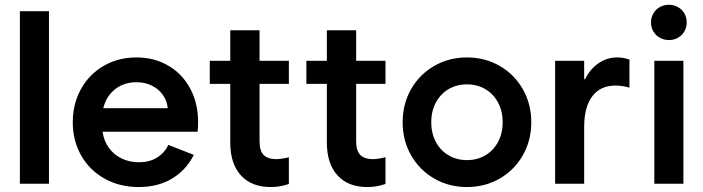

<svg xmlns="http://www.w3.org/2000/svg" viewBox="-20 -753 2883 787"><path d="M61.5 -707H180.7V0H61.5Z M278.3 -252Q278.3 -328.1 312.3 -388.7Q346.2 -449.2 405.5 -483.4Q464.8 -517.6 539.1 -517.6Q612.8 -517.6 670.4 -483.6Q728 -449.7 760 -389.4Q792 -329.1 792 -252.9Q792 -225.6 790 -212.9H400.4Q405.8 -175.3 426.3 -147Q446.8 -118.7 478.8 -103.3Q510.7 -87.9 549.8 -87.9Q592.3 -87.9 623 -106.7Q653.8 -125.5 669.9 -159.2L774.4 -118.2Q743.7 -56.2 685.5 -21.2Q627.4 13.7 548.8 13.7Q470.2 13.7 408.7 -20.8Q347.2 -55.2 312.7 -115.7Q278.3 -176.3 278.3 -252ZM667.5 -309.6Q664.6 -339.8 647.5 -364Q630.4 -388.2 602.3 -402.1Q574.2 -416 539.1 -416Q488.3 -416 451.7 -387.2Q415 -358.4 403.3 -309.6Z M839.8 -503.9H923.8V-628.9H1043.9V-503.9H1164.1V-409.2H1043.9V-173.8Q1043.9 -135.7 1060.3 -118.4Q1076.7 -101.1 1112.3 -100.6Q1137.2 -101.6 1164.1 -108.4V1Q1128.4 13.7 1089.8 13.7Q1011.2 13.7 967.8 -33.7Q924.3 -81.1 923.8 -167V-409.2H839.8Z M1235.8 -503.9H1319.8V-628.9H1439.9V-503.9H1560.1V-409.2H1439.9V-173.8Q1439.9 -135.7 1456.3 -118.4Q1472.7 -101.1 1508.3 -100.6Q1533.2 -101.6 1560.1 -108.4V1Q1524.4 13.7 1485.8 13.7Q1407.2 13.7 1363.8 -33.7Q1320.3 -81.1 1319.8 -167V-409.2H1235.8Z M1630.4 -252Q1630.4 -326.7 1665 -387.5Q1699.7 -448.2 1760 -482.9Q1820.3 -517.6 1894 -517.6Q1967.8 -517.6 2028.1 -482.9Q2088.4 -448.2 2123 -387.5Q2157.7 -326.7 2157.7 -252Q2157.7 -177.2 2123 -116.5Q2088.4 -55.7 2028.1 -21Q1967.8 13.7 1894 13.7Q1820.3 13.7 1760 -21Q1699.7 -55.7 1665 -116.5Q1630.4 -177.2 1630.4 -252ZM2040.5 -252Q2040.5 -296.9 2021.7 -332.3Q2002.9 -367.7 1969.7 -387.5Q1936.5 -407.2 1894 -407.2Q1851.6 -407.2 1818.4 -387.5Q1785.2 -367.7 1766.4 -332.3Q1747.6 -296.9 1747.6 -252Q1747.6 -207 1766.4 -171.6Q1785.2 -136.2 1818.4 -116.5Q1851.6 -96.7 1894 -96.7Q1936.5 -96.7 1969.7 -116.5Q2002.9 -136.2 2021.7 -171.6Q2040.5 -207 2040.5 -252Z M2255.4 -503.9H2374.5V-428.7H2378.4Q2398.4 -469.7 2433.1 -493.7Q2467.8 -517.6 2510.3 -517.6Q2534.7 -517.6 2560.1 -508.8V-393.6Q2531.7 -402.3 2502.4 -402.3Q2441.4 -402.3 2408.2 -358.9Q2375 -315.4 2374.5 -235.4V0H2255.4Z M2662.1 -503.9H2781.2V0H2662.1ZM2648.4 -661.1Q2648.4 -681.2 2658 -697.8Q2667.5 -714.4 2684.3 -723.9Q2701.2 -733.4 2721.7 -733.4Q2742.2 -733.4 2759 -723.9Q2775.9 -714.4 2785.4 -697.8Q2794.9 -681.2 2794.9 -661.1Q2794.9 -641.1 2785.4 -624.5Q2775.9 -607.9 2759.3 -598.4Q2742.7 -588.9 2722.7 -588.9Q2701.7 -588.9 2684.8 -598.1Q2668 -607.4 2658.2 -624Q2648.4 -640.6 2648.4 -661.1Z"/></svg>

Font: Wanted Sans SemiBold
Style: Regular
Weight: 600
Designer: Original Design by Kil Hyung-jin and Kang Hanbin, Wanted Lab, Inc; Hangeul from Source Han Sans by Jang Soo-young and Ka
Foundry: Wanted Lab, Inc.
Version: Version 1.003